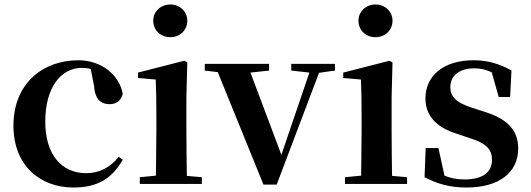

<svg xmlns="http://www.w3.org/2000/svg" viewBox="-20 -821 2369 857"><path d="M308 16C415 16 480 -24 528 -108L510 -121C472 -74 424 -48 365 -48C254 -48 182 -132 182 -278C182 -429 251 -518 345 -518C359 -518 372 -517 385 -513L400 -437C404 -376 432 -356 469 -356C499 -356 519 -370 528 -402C512 -488 432 -552 329 -552C173 -552 40 -450 40 -260C40 -83 158 16 308 16Z M740 -655C782 -655 816 -685 816 -729C816 -770 782 -801 740 -801C698 -801 664 -770 664 -729C664 -685 698 -655 740 -655ZM675 0H881V-30L814 -36C813 -94 812 -180 812 -235V-388L816 -542L803 -550L596 -497V-473L675 -466C677 -418 678 -375 678 -308V-235L676 -37L604 -30V0Z M1280 -506 1361 -497 1236 -130 1098 -497 1181 -506V-536H894V-506L952 -499L1156 3H1215L1404 -496L1475 -506V-536H1280Z M1656 -655C1698 -655 1732 -685 1732 -729C1732 -770 1698 -801 1656 -801C1614 -801 1580 -770 1580 -729C1580 -685 1614 -655 1656 -655ZM1591 0H1797V-30L1730 -36C1729 -94 1728 -180 1728 -235V-388L1732 -542L1719 -550L1512 -497V-473L1591 -466C1593 -418 1594 -375 1594 -308V-235L1592 -37L1520 -30V0Z M2062 16C2209 16 2293 -52 2293 -158C2293 -236 2250 -288 2146 -321L2090 -339C2013 -363 1990 -392 1990 -432C1990 -483 2030 -516 2097 -516C2127 -516 2150 -510 2175 -498L2206 -388H2257L2263 -507C2207 -536 2159 -552 2094 -552C1956 -552 1879 -480 1879 -382C1879 -301 1932 -251 2019 -224L2075 -205C2155 -181 2176 -151 2176 -107C2176 -51 2133 -20 2053 -20C2018 -20 1991 -26 1964 -37L1937 -160H1880L1875 -30C1932 0 1989 16 2062 16Z"/></svg>

Font: Noto Serif CJK KR
Style: Bold
Weight: 700
Designer: Ryoko NISHIZUKA 西塚涼子 (kana & ideographs); Frank Grießhammer (Latin, Greek & Cyrillic); Wenlong ZHANG 张文龙 (bopomofo); San
Foundry: Adobe
Version: Version 2.001;hotconv 1.1.0;makeotfexe 2.6.0